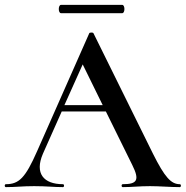

<svg xmlns="http://www.w3.org/2000/svg" viewBox="-26 -767 762 787"><path d="M224 -713H475C487 -713 487 -747 475 -747H224C212 -747 212 -713 224 -713ZM711 -12C675 -12 649 -41 601 -137L357 -631C355 -635 341 -634 340 -631L126 -147C78 -38 52 -12 -2 -12C-8 -12 -8 0 -2 0C41 0 64 -4 114 -4C166 -4 193 0 232 0C238 0 238 -12 232 -12C153 -12 115 -56 150 -137L227 -310H408L516 -91C547 -29 537 -12 477 -12C471 -12 471 0 477 0C517 0 544 -4 589 -4C628 -4 672 0 711 0C717 0 717 -12 711 -12ZM238 -336 313 -503 395 -336Z"/></svg>

Font: Cormorant SC Semi
Style: Regular
Weight: 600
Designer: Christian Thalmann (Catharsis Fonts)
Version: Version 1.000;PS 001.000;hotconv 1.0.70;makeotf.lib2.5.58329